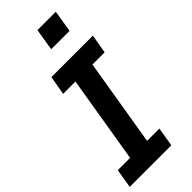

<svg xmlns="http://www.w3.org/2000/svg" viewBox="-315 -1007 1050 1050"><g transform="rotate(-45 210.0 -481.5)"><path d="M238.6 -963.1 218 -835.9H360.1L380.7 -963.1ZM431.8 -727.3H110.8L91.6 -617.2H186.8L103 -110.8H7.8L-10.7 0H311.1L329.5 -110.8H234.4L318.2 -617.2H412.6Z"/></g></svg>

Font: Riot Sans 2.0
Style: Bold Italic
Weight: 600
Italic angle: -9.39999°
Designer: Rasmus Andersson
Foundry: rsms
Version: Version 3.006;hotconv 1.0.109;makeotfexe 2.5.65596